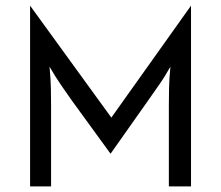

<svg xmlns="http://www.w3.org/2000/svg" viewBox="-20 -666 790 686"><path d="M87.5 0Q87.5 0 87.5 -645.8Q87.5 -645.8 377.8 -245.8Q377.8 -245.8 662.5 -645.8Q662.5 -645.8 662.5 0Q662.5 0 583.3 0Q583.3 0 583.3 -288.9Q583.3 -317.4 584 -351Q584.7 -384.7 588.9 -427.8Q567.4 -389.6 546.9 -360.8Q526.4 -331.9 509.7 -307.6Q509.7 -307.6 375 -116.7Q375 -116.7 236.1 -307.6Q218.8 -331.9 199 -360.8Q179.2 -389.6 156.9 -427.8Q161.1 -384.7 161.8 -351Q162.5 -317.4 162.5 -288.9Q162.5 -288.9 162.5 0Q162.5 0 87.5 0Z"/></svg>

Font: co2trust
Style: Regular
Weight: 400
Designer: Kristian Moeller
Foundry: Dicotype
Version: Version 1.000